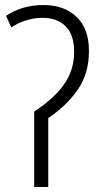

<svg xmlns="http://www.w3.org/2000/svg" viewBox="-20 -744 405 764"><path d="M153 -724Q68 -724 4 -681L25 -635Q50 -652 82.5 -662.5Q115 -673 150 -673Q208 -673 241.5 -639Q275 -605 275 -538Q275 -464 234 -407Q193 -350 116 -300V0H172V-274Q246 -324 290 -388Q334 -452 334 -541Q334 -630 284.5 -677Q235 -724 153 -724Z"/></svg>

Font: Noto Sans UI SemiCondensed Light
Style: Regular
Weight: 300
Width: 4
Designer: Monotype Design Team
Foundry: Monotype Imaging Inc.
Version: Version 1.901